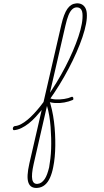

<svg xmlns="http://www.w3.org/2000/svg" viewBox="-245 -1090 909 1677"><g transform="rotate(-5 209.5 -251.0)"><path d="M-147 17Q-153 17 -155 11.5Q-157 6 -156 -0.5Q-155 -7 -149.5 -12.5Q-144 -18 -136 -18Q-110 -18 -81.5 -30Q-53 -42 -22.5 -63Q8 -84 39 -112Q70 -140 100 -171.5Q130 -203 157 -237Q209 -298 257 -363Q305 -428 347 -494Q389 -560 424 -625Q459 -690 484.5 -748.5Q510 -807 523.5 -857Q537 -907 537 -946Q537 -955 542.5 -960Q548 -965 556 -964.5Q564 -964 569.5 -959Q575 -954 575 -946Q575 -906 560.5 -854Q546 -802 519 -740.5Q492 -679 455.5 -612.5Q419 -546 375 -477.5Q331 -409 281.5 -342.5Q232 -276 179 -214Q151 -180 118.5 -147Q86 -114 53 -83.5Q20 -53 -13.5 -31Q-47 -9 -81 4Q-115 17 -147 17ZM14 537Q-17 537 -36 524Q-55 511 -62 484Q-69 457 -63 415.5Q-57 374 -39 318L346 -868Q375 -957 409 -998Q443 -1039 490 -1039Q517 -1039 536 -1027.5Q555 -1016 565 -995.5Q575 -975 575 -946Q575 -937 569.5 -932Q564 -927 556 -927Q548 -927 542.5 -932Q537 -937 537 -946Q537 -965 531 -978Q525 -991 514 -997.5Q503 -1004 487 -1004Q467 -1004 448.5 -988.5Q430 -973 413.5 -940.5Q397 -908 380 -855L178 -233Q191 -185 198 -132.5Q205 -80 207 -26.5Q209 27 207 80Q205 133 200 183.5Q195 234 186.5 280.5Q178 327 166 367Q151 420 129.5 458.5Q108 497 79 517Q50 537 14 537ZM17 502Q35 502 51 493Q67 484 81.5 466.5Q96 449 107.5 424Q119 399 130 367Q139 333 147.5 292.5Q156 252 161.5 207Q167 162 170 113.5Q173 65 173.5 16Q174 -33 170.5 -80Q167 -127 158 -169L-2 326Q-31 417 -26 459.5Q-21 502 17 502ZM386 -201Q353 -190 312 -186Q271 -182 231.5 -188Q192 -194 165 -209Q156 -213 153.5 -220Q151 -227 154 -233.5Q157 -240 163.5 -241.5Q170 -243 179 -239Q203 -224 239 -219Q275 -214 313 -216.5Q351 -219 379 -229Q384 -231 388 -227.5Q392 -224 393 -218.5Q394 -213 392.5 -207.5Q391 -202 386 -201Z"/></g></svg>

Font: Playwrite CO Thin
Style: Regular
Weight: 250
Version: Version 1.002